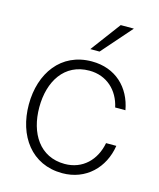

<svg xmlns="http://www.w3.org/2000/svg" viewBox="-112 -811 746 903"><g transform="rotate(15 261.0 -360.0)"><path d="M277 12C392 12 473 -68 490 -178H440C424 -93 364 -33 277 -33C155 -33 93 -134 93 -260C93 -386 155 -487 277 -487C362 -487 421 -430 438 -351H488C469 -457 393 -532 277 -532C127 -532 42 -412 42 -260C42 -108 127 12 277 12ZM254 -586H299L427 -732H363Z"/></g></svg>

Font: Aspekta 200
Style: Regular
Weight: 200
Designer: Ivo Dolenc
Version: Version 2.000